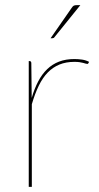

<svg xmlns="http://www.w3.org/2000/svg" viewBox="-20 -728 384 748"><path d="M92 0ZM92 0V-490H95Q102 -490 102 -482L103.5 -346.5Q114 -382.5 128.8 -410.8Q143.5 -439 163.8 -458.5Q184 -478 210.2 -488Q236.5 -498 270 -498Q284.5 -498 299.8 -495.8Q315 -493.5 327 -487L325 -483Q324 -481.5 323.2 -480.2Q322.5 -479 320 -479Q317.5 -479 313.5 -480.2Q309.5 -481.5 303.8 -483Q298 -484.5 289.8 -485.8Q281.5 -487 270 -487Q237 -487 211.5 -476.5Q186 -466 166 -445.5Q146 -425 131 -394Q116 -363 104 -322V0ZM293 -708 192 -583Q189.5 -579 184 -579H177L259 -697Q263.5 -704 267.5 -706Q271.5 -708 280 -708Z"/></svg>

Font: Lato Hairline
Style: Regular
Weight: 100
Designer: Lukasz Dziedzic
Foundry: tyPoland Lukasz Dziedzic
Version: Version 2.007; 2014-02-27